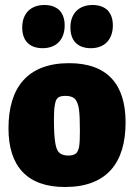

<svg xmlns="http://www.w3.org/2000/svg" viewBox="-20 -737 537 769"><path d="M257 -484C89 -484 14 -385 14 -223C14 -73 87 12 240 12C408 12 483 -85 483 -247C483 -398 411 -484 257 -484ZM243 -353C259 -353 271 -349 279 -342C287 -334 293 -320 296 -301C299 -281 300 -251 300 -211C300 -184 299 -163 297 -150C294 -136 290 -127 284 -122C277 -117 267 -114 254 -114C237 -114 225 -118 217 -126C209 -133 204 -147 201 -167C198 -186 196 -216 196 -257C196 -284 197 -305 200 -318C204 -346 216 -353 243 -353ZM218 -696C203 -710 183 -717 158 -717C102 -717 69 -682 69 -627C69 -574 98 -544 151 -544C207 -544 239 -580 239 -635C239 -661 232 -681 218 -696ZM411 -696C396 -710 376 -717 351 -717C295 -717 262 -682 262 -627C262 -574 291 -544 344 -544C400 -544 432 -580 432 -635C432 -661 425 -681 411 -696Z"/></svg>

Font: Luna Sans Black
Style: Regular
Weight: 900
Designer: Juan Pablo del Peral
Foundry: Huerta Tipografica
Version: Version 2.001; ttfautohint (v1.5)